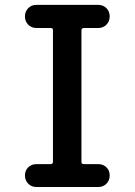

<svg xmlns="http://www.w3.org/2000/svg" viewBox="-20 -750 540 770"><path d="M183.6 -91.8Q191.4 -91.8 192.4 -100.6V-628.9Q192.4 -637.7 183.6 -637.7H126Q106.4 -637.7 93.3 -650.9Q80.1 -664.1 80.1 -684.1Q80.1 -704.1 93.3 -717.3Q106.4 -730.5 126 -730.5H374Q393.6 -730.5 406.7 -717.3Q419.9 -704.1 419.9 -684.1Q419.9 -664.1 406.7 -650.9Q393.6 -637.7 374 -637.7H316.4Q307.6 -637.7 306.6 -628.9V-100.6Q306.6 -91.8 316.4 -91.8H374Q393.6 -91.8 406.7 -79.1Q419.9 -66.4 419.9 -46.4Q419.9 -26.4 406.7 -13.2Q393.6 0 374 0H126Q106.4 0 93.3 -13.2Q80.1 -26.4 80.1 -46.4Q80.1 -66.4 93.3 -79.1Q106.4 -91.8 126 -91.8Z"/></svg>

Font: Rounded Mgen+ 2m medium
Style: Regular
Weight: 500
Designer: [Source Han Sans]
Ryoko NISHIZUKA  (kana & ideographs); Paul D. Hunt (Latin, Greek & Cyrillic); Wenlong ZHANG  (bopomofo
Version: Version 1.059.20150602